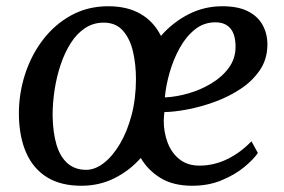

<svg xmlns="http://www.w3.org/2000/svg" viewBox="-20 -585 910 615"><path d="M240.5 10Q175 10 131 -17Q87 -44 64.2 -95Q41.5 -146 40.5 -217.5Q40 -284.5 60.2 -347Q80.5 -409.5 118.5 -458.8Q156.5 -508 209.2 -536.5Q262 -565 326.5 -565Q388 -565 430.2 -540.5Q472.5 -516 495.5 -470Q533.5 -513.5 583.8 -539.2Q634 -565 692.5 -565Q742 -565 773.5 -549.2Q805 -533.5 820.5 -506.2Q836 -479 836.5 -444.5Q837 -398 813.8 -362.5Q790.5 -327 752.5 -301.5Q714.5 -276 669.8 -259.5Q625 -243 582 -234.8Q539 -226.5 506.5 -226Q506 -219 505.2 -212Q504.5 -205 504.5 -198Q504.5 -161 517 -128Q529.5 -95 555 -74.8Q580.5 -54.5 619 -54.5Q665 -54.5 707.8 -75.2Q750.5 -96 785.5 -132.5L806 -95Q792 -74.5 762.5 -50Q733 -25.5 690.5 -7.8Q648 10 596 10Q534.5 10 494 -15Q453.5 -40 431 -79Q394.5 -38 346.2 -14Q298 10 240.5 10ZM256 -41Q284.5 -41 312.8 -63Q341 -85 364.2 -124.2Q387.5 -163.5 401.5 -216.5Q415.5 -269.5 415.5 -332Q415.5 -377.5 406.2 -418.8Q397 -460 374.2 -486.2Q351.5 -512.5 312 -512.5Q279 -512.5 252.5 -495Q226 -477.5 206.8 -447.2Q187.5 -417 174.5 -378.5Q161.5 -340 155 -297.8Q148.5 -255.5 148.5 -215Q149.5 -159.5 161.2 -120.8Q173 -82 196.8 -61.5Q220.5 -41 256 -41ZM508 -273Q544 -274.5 583.2 -285.8Q622.5 -297 657 -317.8Q691.5 -338.5 713 -368Q734.5 -397.5 734.5 -435Q734.5 -474.5 718 -494Q701.5 -513.5 670 -513.5Q633 -513.5 604.5 -490.8Q576 -468 555.8 -431.5Q535.5 -395 523.5 -353.2Q511.5 -311.5 508 -273Z"/></svg>

Font: Merriweather 24pt
Style: Italic
Weight: 400
Italic angle: -7.8°
Designer: Eben Sorkin
Foundry: Eben Sorkin
Version: Version 2.101